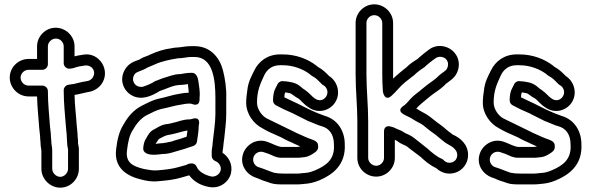

<svg xmlns="http://www.w3.org/2000/svg" viewBox="-20 -798 2728 886"><path d="M290 -137C290 -124 294 -112 294 -109V-19C294 0 277 18 258 18C239 18 221 0 221 -19V-102C221 -120 217 -132 217 -140V-144C217 -152 215 -160 215 -168C215 -186 212 -198 211 -211C207 -269 201 -319 201 -378C201 -393 187 -403 176 -403H112C92 -403 75 -420 75 -440C75 -459 92 -476 112 -476H176C191 -476 201 -490 201 -501V-584C201 -603 218 -620 238 -620C258 -620 274 -603 274 -584V-506C274 -491 288 -481 299 -481C314 -481 326 -486 332 -488C342 -491 352 -493 362 -494L373 -496C383 -497 393 -494 400 -489C427 -469 413 -429 383 -424L372 -422C351 -419 335 -413 323 -411C314 -410 306 -408 296 -407C283 -405 274 -393 274 -382C274 -321 280 -269 284 -216C285 -197 288 -183 288 -171C288 -154 290 -147 290 -137ZM340 -136C341 -151 338 -166 338 -171C338 -189 335 -205 334 -220C331 -268 325 -310 324 -360C345 -363 365 -369 380 -372L391 -374C413 -378 433 -390 447 -408C494 -471 439 -558 366 -546L354 -544C345 -543 336 -541 324 -538V-584C324 -631 284 -670 237 -670C190 -670 151 -631 151 -584V-526H112C65 -526 25 -488 25 -440C25 -393 64 -353 112 -353H151C152 -302 158 -255 161 -207C162 -189 165 -178 165 -168C165 -159 166 -151 167 -142V-140C167 -122 171 -109 171 -102V-19C171 28 211 68 258 68C306 68 344 28 344 -19V-110C344 -121 340 -133 340 -136Z M974 -345V-272C974 -231 966 -184 962 -145L960 -123C959 -115 957 -108 957 -100V-78C957 -68 964 -59 973 -55C989 -49 1003 -31 998 -11C994 5 974 21 953 16C924 9 896 -7 888 -28C884 -38 875 -44 865 -44C849 -44 840 -37 840 -37L804 -27C778 -19 744 -15 708 -12C687 -10 667 -14 645 -18C590 -31 559 -49 566 -104C571 -146 578 -176 593 -198C593 -199 594 -200 594 -200C610 -228 632 -254 658 -267C681 -278 702 -290 724 -295C760 -302 788 -312 820 -316C831 -318 843 -320 848 -320H854C858 -320 862 -320 867 -318C867 -318 901 -302 901 -341V-348C904 -378 898 -400 896 -420C894 -439 886 -462 866 -462H863C838 -462 829 -458 811 -456C783 -456 759 -445 744 -441C726 -436 711 -429 703 -426C698 -425 696 -424 693 -422C680 -413 659 -404 640 -398C607 -391 583 -423 599 -452C606 -464 612 -464 638 -475C642 -477 647 -478 651 -481C660 -487 670 -490 681 -495L695 -501C725 -515 764 -523 801 -529C823 -529 846 -535 859 -535H878C963 -535 974 -430 974 -345ZM847 -410C849 -397 850 -383 851 -370H848C837 -370 827 -369 813 -366C776 -361 746 -349 714 -343C682 -336 657 -321 636 -311C598 -292 571 -261 551 -225C529 -191 521 -152 516 -110C504 -18 573 17 634 31C654 36 680 42 713 38C748 35 786 31 818 21L853 11C874 39 904 57 941 64C992 76 1036 43 1046 1C1055 -41 1034 -75 1007 -93V-98C1008 -104 1009 -112 1010 -119L1012 -139C1013 -146 1014 -154 1015 -161C1018 -193 1024 -233 1024 -272V-344C1026 -389 1018 -438 1009 -473C995 -529 953 -585 878 -585H859C836 -585 812 -579 799 -579C789 -579 781 -577 769 -575C737 -571 703 -560 675 -547L662 -541C647 -536 637 -532 623 -523C602 -515 574 -508 556 -476C529 -429 550 -379 588 -358C632 -333 681 -355 717 -378C749 -388 780 -406 812 -406C824 -406 833 -408 847 -410ZM865 -249C862 -248 858 -247 854 -247H849C840 -247 819 -243 810 -240C797 -235 780 -232 761 -227L741 -224C718 -219 702 -206 691 -201C670 -191 661 -171 656 -162C644 -145 643 -131 641 -116C638 -92 664 -84 687 -84H696C707 -84 718 -86 726 -87C752 -87 771 -93 784 -97L801 -102C804 -103 814 -106 818 -107L832 -111C845 -115 854 -119 871 -124C881 -127 888 -136 889 -145C892 -169 897 -191 897 -218C897 -218 911 -264 865 -249ZM698 -134C703 -141 711 -155 714 -157C729 -165 742 -172 751 -174L771 -178C793 -182 817 -191 845 -196C844 -187 843 -178 841 -167C833 -164 827 -163 817 -159L804 -155C801 -154 793 -152 786 -150L772 -145C754 -142 737 -137 725 -137C716 -137 709 -135 698 -134Z M1484 -351C1473 -335 1452 -330 1434 -343C1433 -344 1432 -345 1431 -345C1421 -351 1408 -369 1386 -384C1385 -384 1385 -385 1384 -385C1374 -390 1360 -411 1327 -418C1314 -420 1304 -423 1291 -423H1290C1278 -426 1266 -420 1261 -410L1249 -386C1244 -377 1240 -355 1240 -340V-334C1240 -324 1246 -316 1254 -312C1266 -306 1278 -299 1291 -293L1318 -281C1328 -277 1334 -274 1343 -269L1381 -250C1397 -241 1405 -238 1416 -234L1433 -227C1443 -222 1456 -218 1466 -215C1498 -206 1521 -179 1521 -131V-130C1525 -64 1488 -35 1434 -12C1409 -2 1403 -1 1376 1C1368 2 1360 3 1352 3H1290C1271 3 1258 2 1244 -1L1227 -7C1213 -12 1195 -20 1172 -27C1157 -32 1143 -51 1150 -73C1155 -89 1174 -103 1196 -96C1212 -91 1229 -85 1243 -78C1244 -77 1246 -76 1247 -76L1261 -72C1265 -71 1271 -70 1275 -70H1350C1356 -70 1362 -70 1368 -71L1387 -73C1403 -75 1421 -86 1429 -92C1438 -97 1448 -106 1448 -119V-126C1448 -149 1420 -153 1404 -160L1387 -167C1373 -174 1362 -178 1349 -184L1331 -193C1296 -210 1246 -234 1212 -251C1190 -262 1166 -293 1166 -324C1166 -379 1180 -409 1200 -452C1213 -478 1236 -497 1272 -497H1284C1336 -497 1379 -478 1408 -457C1413 -452 1416 -450 1421 -447C1440 -437 1449 -426 1466 -409C1468 -407 1470 -406 1472 -405C1490 -395 1498 -370 1484 -351ZM1293 -362C1293 -364 1296 -370 1297 -372C1303 -371 1309 -369 1317 -368C1327 -366 1332 -357 1359 -342C1369 -335 1381 -317 1405 -302C1448 -272 1500 -287 1525 -323C1555 -367 1537 -423 1499 -447C1485 -461 1470 -477 1446 -490C1442 -493 1442 -494 1439 -496C1402 -524 1349 -547 1284 -547H1272C1215 -547 1174 -515 1154 -474C1142 -449 1125 -422 1121 -379C1119 -367 1116 -344 1116 -324C1116 -271 1152 -226 1189 -207C1212 -193 1241 -180 1267 -169C1280 -164 1293 -155 1309 -148L1327 -140C1342 -132 1355 -128 1366 -122C1361 -121 1354 -120 1350 -120H1278C1254 -124 1234 -137 1212 -144C1159 -162 1114 -126 1102 -89C1084 -36 1120 8 1158 21C1173 25 1188 35 1212 41L1229 47C1247 53 1268 53 1290 53H1352C1362 53 1371 52 1381 51C1408 49 1427 45 1454 34C1515 8 1576 -37 1571 -132C1571 -197 1535 -247 1480 -263C1471 -266 1459 -271 1453 -273L1436 -280C1424 -286 1414 -289 1405 -294L1367 -313C1358 -318 1349 -322 1338 -327L1313 -339C1306 -342 1299 -346 1292 -349C1293 -353 1293 -358 1293 -362Z M1671 -692C1671 -711 1687 -728 1707 -728C1727 -728 1744 -711 1744 -692V-455C1744 -429 1745 -400 1747 -375C1747 -375 1755 -324 1790 -359C1798 -367 1806 -374 1818 -388C1839 -412 1861 -428 1887 -448C1888 -449 1889 -449 1890 -450C1902 -462 1918 -475 1933 -484C1938 -487 1943 -491 1946 -495C1959 -507 1972 -516 1988 -528C2004 -541 2029 -537 2040 -523C2053 -508 2048 -482 2035 -472C2022 -462 2007 -452 1997 -441C1982 -427 1957 -412 1936 -394L1914 -376C1901 -366 1887 -356 1872 -339C1862 -327 1854 -319 1846 -312C1846 -312 1803 -290 1847 -268C1864 -259 1873 -256 1885 -248C1903 -236 1921 -229 1933 -220C1949 -208 1962 -195 1982 -182C1993 -175 2002 -165 2018 -153C2027 -146 2036 -138 2046 -133C2069 -121 2090 -106 2090 -83C2090 -62 2075 -47 2054 -47C2042 -47 2035 -51 2025 -61C2023 -63 2020 -65 2017 -66C1997 -74 1973 -94 1953 -112C1930 -131 1911 -145 1890 -162C1874 -175 1854 -181 1846 -186C1831 -197 1822 -198 1814 -202C1804 -207 1796 -211 1783 -214C1780 -215 1752 -223 1752 -190V-69C1752 -50 1735 -33 1716 -33C1697 -33 1679 -50 1679 -69V-238C1679 -311 1671 -384 1671 -455ZM1621 -692V-455C1621 -380 1629 -307 1629 -238V-69C1629 -21 1669 17 1716 17C1763 17 1802 -22 1802 -69V-153C1809 -150 1813 -147 1816 -145C1829 -134 1852 -127 1858 -122C1880 -104 1900 -91 1921 -74C1939 -57 1963 -36 1993 -22C2007 -9 2028 3 2054 3C2102 3 2140 -35 2140 -83C2140 -133 2102 -163 2069 -177C2062 -183 2056 -187 2048 -193C2038 -201 2026 -213 2010 -224C1995 -234 1982 -246 1963 -260C1945 -274 1925 -282 1913 -290C1909 -293 1906 -294 1901 -297C1914 -312 1928 -323 1946 -338L1968 -356C1985 -370 2012 -385 2033 -406C2034 -407 2036 -410 2037 -411C2047 -417 2055 -425 2065 -432C2100 -460 2110 -516 2078 -554C2050 -588 1996 -598 1958 -568C1943 -557 1927 -544 1911 -530C1910 -529 1909 -527 1907 -526C1889 -515 1871 -503 1855 -487C1835 -471 1816 -456 1794 -435V-455V-692C1794 -739 1754 -778 1707 -778C1660 -778 1621 -739 1621 -692Z M2576 -351C2565 -335 2544 -330 2526 -343C2525 -344 2524 -345 2523 -345C2513 -351 2500 -369 2478 -384C2477 -384 2477 -385 2476 -385C2466 -390 2452 -411 2419 -418C2406 -420 2396 -423 2383 -423H2382C2370 -426 2358 -420 2353 -410L2341 -386C2336 -377 2332 -355 2332 -340V-334C2332 -324 2338 -316 2346 -312C2358 -306 2370 -299 2383 -293L2410 -281C2420 -277 2426 -274 2435 -269L2473 -250C2489 -241 2497 -238 2508 -234L2525 -227C2535 -222 2548 -218 2558 -215C2590 -206 2613 -179 2613 -131V-130C2617 -64 2580 -35 2526 -12C2501 -2 2495 -1 2468 1C2460 2 2452 3 2444 3H2382C2363 3 2350 2 2336 -1L2319 -7C2305 -12 2287 -20 2264 -27C2249 -32 2235 -51 2242 -73C2247 -89 2266 -103 2288 -96C2304 -91 2321 -85 2335 -78C2336 -77 2338 -76 2339 -76L2353 -72C2357 -71 2363 -70 2367 -70H2442C2448 -70 2454 -70 2460 -71L2479 -73C2495 -75 2513 -86 2521 -92C2530 -97 2540 -106 2540 -119V-126C2540 -149 2512 -153 2496 -160L2479 -167C2465 -174 2454 -178 2441 -184L2423 -193C2388 -210 2338 -234 2304 -251C2282 -262 2258 -293 2258 -324C2258 -379 2272 -409 2292 -452C2305 -478 2328 -497 2364 -497H2376C2428 -497 2471 -478 2500 -457C2505 -452 2508 -450 2513 -447C2532 -437 2541 -426 2558 -409C2560 -407 2562 -406 2564 -405C2582 -395 2590 -370 2576 -351ZM2385 -362C2385 -364 2388 -370 2389 -372C2395 -371 2401 -369 2409 -368C2419 -366 2424 -357 2451 -342C2461 -335 2473 -317 2497 -302C2540 -272 2592 -287 2617 -323C2647 -367 2629 -423 2591 -447C2577 -461 2562 -477 2538 -490C2534 -493 2534 -494 2531 -496C2494 -524 2441 -547 2376 -547H2364C2307 -547 2266 -515 2246 -474C2234 -449 2217 -422 2213 -379C2211 -367 2208 -344 2208 -324C2208 -271 2244 -226 2281 -207C2304 -193 2333 -180 2359 -169C2372 -164 2385 -155 2401 -148L2419 -140C2434 -132 2447 -128 2458 -122C2453 -121 2446 -120 2442 -120H2370C2346 -124 2326 -137 2304 -144C2251 -162 2206 -126 2194 -89C2176 -36 2212 8 2250 21C2265 25 2280 35 2304 41L2321 47C2339 53 2360 53 2382 53H2444C2454 53 2463 52 2473 51C2500 49 2519 45 2546 34C2607 8 2668 -37 2663 -132C2663 -197 2627 -247 2572 -263C2563 -266 2551 -271 2545 -273L2528 -280C2516 -286 2506 -289 2497 -294L2459 -313C2450 -318 2441 -322 2430 -327L2405 -339C2398 -342 2391 -346 2384 -349C2385 -353 2385 -358 2385 -362Z"/></svg>

Font: Blanket
Style: BdOutline
Weight: 700
Foundry: Cannot Into Space Fonts
Version: Version 0.9